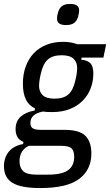

<svg xmlns="http://www.w3.org/2000/svg" viewBox="-39 -742 558 973"><path d="M424 36Q424 118 362.5 164.5Q301 211 165 211Q67 211 24 184.5Q-19 158 -19 100Q-19 58 5 27.5Q29 -3 78 -12L80 -23Q59 -31 49.5 -47.5Q40 -64 40 -87Q40 -128 66 -151Q92 -174 137 -182L138 -193Q77 -220 77 -318Q77 -365 91 -404Q105 -443 131 -471Q157 -499 195 -514.5Q233 -530 281 -530Q304 -530 321.5 -526.5Q339 -523 353 -518H499L485 -450H375L372 -440Q406 -436 420 -420.5Q434 -405 434 -370Q434 -330 420.5 -294.5Q407 -259 380.5 -232Q354 -205 315 -189.5Q276 -174 225 -174Q214 -174 202 -174.5Q190 -175 180 -177Q115 -165 115 -119Q115 -99 127.5 -91.5Q140 -84 167 -84H287Q363 -84 393.5 -54Q424 -24 424 36ZM238 -242Q283 -242 307.5 -263.5Q332 -285 343 -335Q348 -355 350 -371Q352 -387 352 -397Q352 -427 333.5 -444.5Q315 -462 273 -462Q228 -462 203.5 -440.5Q179 -419 168 -369Q163 -349 161 -333Q159 -317 159 -307Q159 -277 177.5 -259.5Q196 -242 238 -242ZM337 53Q337 23 323.5 10Q310 -3 272 -3H107Q60 19 60 75Q60 107 78 125Q96 143 145 143H204Q275 143 306 120.5Q337 98 337 53ZM295 -615Q250 -615 250 -647Q250 -654 251 -661Q252 -668 255 -679Q261 -700 275 -711Q289 -722 317 -722Q362 -722 362 -690Q362 -683 361 -676Q360 -669 357 -658Q351 -637 337 -626Q323 -615 295 -615Z"/></svg>

Font: IBM Plex Sans Condensed Text
Style: Italic
Weight: 450
Width: 3
Italic angle: -11°
Designer: Mike Abbink, Paul van der Laan, Pieter van Rosmalen
Foundry: Bold Monday
Version: Version 1.1